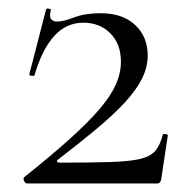

<svg xmlns="http://www.w3.org/2000/svg" viewBox="-20 -430 442 450"><path d="M37 -15Q101 -66 144.3 -105.1Q187.6 -144.2 213.7 -174.8Q239.8 -205.4 251.6 -232.1Q263.4 -258.8 263.4 -285.6Q263.4 -327 238.6 -351.9Q213.8 -376.8 175.2 -376.8Q135.2 -376.8 106.9 -345.5Q78.6 -314.2 60.8 -253.4Q59.8 -251.4 53.8 -252.4Q47.8 -253.4 48.8 -256.2L88 -408Q89 -411 95 -409.5Q101 -408 99 -406Q95 -389.4 100.5 -384.4Q106 -379.4 113 -379.4Q128.4 -379.4 153.8 -389.2Q179.2 -399 215.6 -399Q267.6 -399 296.9 -371.3Q326.2 -343.6 326.2 -300Q326.2 -272.8 313 -246.2Q299.8 -219.6 273.7 -191.1Q247.6 -162.6 208.3 -129.6Q169 -96.6 115.8 -55.8Q112 -52.8 114 -50.8Q116 -48.8 120 -48.8Q192.6 -48.8 237.9 -50.2Q283.2 -51.6 308 -57.4Q332.8 -63.2 344.2 -76.8Q355.6 -90.4 361.4 -114Q362.4 -116.4 367.9 -115.8Q373.4 -115.2 373.4 -113.2L358 -11Q358 -7 355.5 -3.5Q353 0 349 0Q278.2 0 198.3 0Q118.4 0 43.8 0Q39.6 0 36.6 -5.5Q33.6 -11 37 -15Z"/></svg>

Font: Cormorant Garamond Light
Style: Regular
Weight: 300
Designer: Christian Thalmann (Catharsis Fonts)
Foundry: Catharsis Fonts
Version: Version 4.001